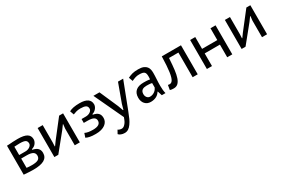

<svg xmlns="http://www.w3.org/2000/svg" viewBox="72 -1411 3747 2560"><g transform="rotate(-30 1945.0 -131.5)"><path d="M71.8 -446.8 104 -448.2Q131.8 -450.2 163.8 -452.4Q195.8 -454.6 238.8 -454.6Q336.9 -454.6 380.4 -426.8Q423.3 -399.9 423.3 -344.7Q423.3 -314.5 402.3 -284.7Q381.8 -254.4 336.4 -240.7V-231.4Q392.6 -220.2 417 -193.8Q441.4 -167.5 441.4 -124.5Q441.4 -56.6 386.2 -24.9Q331.1 6.8 219.2 6.8Q181.2 6.8 148.7 4.6Q116.2 2.4 84 0Q80.6 0 77.9 -0.5Q75.2 -1 71.8 -1ZM150.4 -61Q168.9 -58.6 186.8 -57.4Q204.6 -56.2 231 -56.2Q298.3 -56.2 328.1 -73.5Q357.9 -90.8 357.9 -130.9Q357.9 -147 351.8 -160.6Q345.7 -174.3 331.8 -183.8Q317.9 -193.4 294.9 -198.7Q272 -204.1 238.3 -204.1H150.4ZM247.1 -257.8Q265.1 -257.8 282.5 -262.9Q299.8 -268.1 313.5 -277.3Q327.1 -286.6 335.4 -299.1Q343.8 -311.5 343.8 -325.7Q343.8 -361.3 319.3 -375.5Q294.9 -389.6 235.8 -389.6Q216.3 -389.6 196.5 -388.4Q176.8 -387.2 150.4 -386.2V-257.8Z M857.4 -255.4 864.7 -321.8H859.9L815.4 -260.7L604 0H543.5V-446.8H621.6V-182.6L618.7 -120.6H624L667 -180.2L874.5 -446.8H935.5V0H857.4Z M1110.8 -198.2V-257.8H1176.8Q1195.3 -257.8 1212.9 -262.9Q1230.5 -268.1 1243.9 -277.1Q1257.3 -286.1 1265.4 -298.3Q1273.4 -310.5 1273.4 -324.7Q1273.4 -360.8 1247.1 -374.5Q1220.7 -388.2 1167 -388.2Q1129.9 -388.2 1101.1 -379.9Q1072.3 -371.6 1051.8 -362.8L1030.3 -423.3Q1058.1 -439 1097.7 -446.8Q1137.2 -454.6 1192.9 -454.6Q1272.9 -454.6 1313.7 -426.3Q1354.5 -397.9 1354.5 -344.7Q1354.5 -331.1 1348.9 -315.4Q1343.3 -299.8 1332.3 -285.4Q1321.3 -271 1305.4 -259.5Q1289.6 -248 1269.5 -242.7V-232.9Q1298.3 -228 1318.1 -218.5Q1337.9 -209 1350.1 -195.3Q1362.3 -181.6 1367.7 -163.6Q1373 -145.5 1373 -123.5Q1373 -95.7 1360.4 -71.3Q1347.7 -46.9 1323.2 -28.8Q1298.8 -10.7 1262.5 -0.5Q1226.1 9.8 1178.7 9.8Q1149.4 9.8 1127.4 8.1Q1105.5 6.3 1088.1 2.9Q1070.8 -0.5 1056.6 -5.4Q1042.5 -10.3 1029.3 -17.1L1050.3 -79.1Q1073.7 -67.4 1103.8 -62.3Q1133.8 -57.1 1172.4 -57.1Q1289.6 -57.1 1289.6 -130.9Q1289.6 -164.6 1261.2 -181.2Q1232.9 -198.2 1163.6 -198.2Z M1402.3 0ZM1619.1 -164.6 1648.4 -84.5H1655.3L1677.7 -164.6L1780.8 -446.8H1860.4L1704.6 -42Q1679.7 22.9 1663.1 59.3Q1646.5 95.7 1623.5 127.9Q1600.6 160.2 1575.2 176Q1549.8 191.9 1518.6 191.9Q1486.3 191.9 1461.7 181.4Q1437 170.9 1426.3 156.7L1455.6 104Q1459 107.4 1465.3 110.6Q1471.7 113.8 1479.2 116.5Q1486.8 119.1 1495.4 120.6Q1503.9 122.1 1512.2 122.1Q1523.9 122.1 1537.1 116Q1550.3 109.9 1564.5 94Q1578.6 78.1 1587.6 62.3Q1596.7 46.4 1612.8 2.4L1402.3 -446.8H1495.6Z M1906.7 0ZM1933.1 -418.9Q1952.1 -427.7 1969 -434.6Q1985.8 -441.4 2004.2 -446Q2022.5 -450.7 2043.9 -452.9Q2065.4 -455.1 2093.8 -455.1Q2145 -455.1 2175.3 -442.1Q2205.6 -429.2 2221.4 -408.7Q2237.3 -388.2 2242.2 -363Q2247.1 -337.9 2247.1 -313.5Q2247.1 -290 2246.1 -266.6Q2245.1 -243.2 2243.7 -219Q2242.2 -194.8 2241.2 -169.7Q2240.2 -144.5 2240.2 -116.7Q2240.2 -84.5 2243.2 -54.4Q2246.1 -24.4 2252.9 2H2196.3L2174.8 -66.4H2169.4Q2160.2 -50.8 2147 -37.4Q2133.8 -23.9 2116.2 -14.2Q2098.6 -4.4 2076.2 1.2Q2053.7 6.8 2026.9 6.8Q1999.5 6.8 1977.5 -2.7Q1955.6 -12.2 1939.7 -29.5Q1923.8 -46.9 1915.3 -70.8Q1906.7 -94.7 1906.7 -124Q1906.7 -162.6 1918.5 -189.5Q1930.2 -216.3 1951.7 -233.4Q1973.1 -250.5 2002.7 -258.3Q2032.2 -266.1 2068.4 -266.1Q2094.7 -266.1 2110.6 -265.4Q2126.5 -264.6 2136.5 -263.4Q2146.5 -262.2 2152.6 -261Q2158.7 -259.8 2165.5 -258.8Q2167 -271 2167.7 -280.5Q2168.5 -290 2168.5 -304.7Q2168.5 -328.6 2164.3 -344.7Q2160.2 -360.8 2149.4 -370.6Q2138.7 -380.4 2120.1 -384.5Q2101.6 -388.7 2072.8 -388.7Q2041.5 -389.6 2012.9 -380.4Q1984.4 -371.1 1955.1 -356.9ZM2165.5 -202.6Q2158.7 -204.1 2153.3 -205.3Q2147.9 -206.5 2139.2 -207.5Q2130.4 -208.5 2116.7 -209.2Q2103 -210 2080.6 -210Q2062 -210 2045.7 -206.3Q2029.3 -202.6 2016.8 -193.8Q2004.4 -185.1 1997.3 -169.9Q1990.2 -154.8 1990.2 -132.3Q1990.2 -115.2 1995.4 -101.8Q2000.5 -88.4 2009 -78.9Q2017.6 -69.3 2028.8 -64.2Q2040 -59.1 2052.2 -59.1Q2074.7 -59.1 2093.3 -66.2Q2111.8 -73.2 2126.2 -84.2Q2140.6 -95.2 2150.4 -108.6Q2160.2 -122.1 2165.5 -134.3Z M2672.4 -379.9H2527.8L2525.9 -355Q2520.5 -270 2512.5 -203.4Q2504.4 -136.7 2488.8 -90.6Q2473.1 -44.4 2447.5 -20.3Q2421.9 3.9 2381.3 3.9Q2343.3 3.9 2323.2 -3.9L2335.4 -75.7Q2345.7 -72.3 2360.4 -72.3Q2373.5 -72.3 2385.3 -78.6Q2397 -85 2407 -100.6Q2417 -116.2 2425 -143.1Q2433.1 -169.9 2439 -211.4Q2444.8 -252.9 2449 -311Q2453.1 -369.1 2455.1 -446.8H2750.5V0H2672.4Z M3204.6 -194.8H2970.2V0H2891.6V-446.8H2970.2V-264.6H3204.6V-446.8H3282.7V0H3204.6Z M3740.2 -255.4 3747.6 -321.8H3742.7L3698.2 -260.7L3486.8 0H3426.3V-446.8H3504.4V-182.6L3501.5 -120.6H3506.8L3549.8 -180.2L3757.3 -446.8H3818.4V0H3740.2Z"/></g></svg>

Font: PT Astra Sans
Style: Regular
Weight: 400
Designer: A.Korolkova, I. Chaeva
Foundry: ParaType Ltd
Version: Version 1.001; ttfautohint (v1.6)